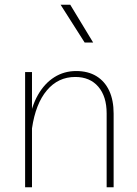

<svg xmlns="http://www.w3.org/2000/svg" viewBox="-20 -786 575 806"><path d="M371.1 -607.4 274.9 -766.1H234.4L335.4 -607.4ZM114.3 0V-332V-483.4H85.4V0ZM457 -309.1Q457 -365.2 438.5 -405Q419.9 -444.8 384.8 -466.3Q349.6 -487.8 299.8 -487.8Q249 -487.8 208 -461.9Q167 -436 139.4 -387.7Q111.8 -339.4 101.1 -271L114.3 -247.1Q129.4 -350.6 176.8 -406.7Q224.1 -462.9 295.9 -462.9Q357.4 -462.9 392.6 -422.1Q427.7 -381.3 427.7 -310.1V0H457Z"/></svg>

Font: Estedad-FD-VF Thin
Style: Regular
Weight: 100
Designer: Amin Abedi
Version: Version 5.0